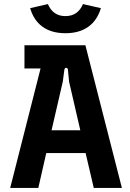

<svg xmlns="http://www.w3.org/2000/svg" viewBox="-20 -922 639 942"><path d="M30 0H168L207 -171H400L440 0H578L399 -700H100V-586H179ZM301 -759C395 -759 452 -805 475 -882L387 -902C371 -864 343 -843 301 -843C259 -843 231 -864 215 -902L128 -882C150 -805 207 -759 301 -759ZM233 -283 288 -521 296 -581C298 -592 312 -592 313 -581L319 -521L374 -283Z"/></svg>

Font: Finlandica SemiBold
Style: Regular
Weight: 600
Designer: Niklas Ekholm, Juho Hiilivirta, Jaakko Suomalainen
Foundry: Helsinki Type Studio
Version: Version 2.000;Glyphs 3.2 (3202)